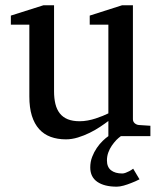

<svg xmlns="http://www.w3.org/2000/svg" viewBox="-20 -514 609 725"><path d="M506.8 163.1Q490.7 171.4 475.1 177.2Q461.9 182.6 447 186.8Q432.1 190.9 420.9 190.9Q374 190.9 347.4 172.6Q320.8 154.3 320.8 118.2Q320.8 97.2 327.9 78.6Q335 60.1 345.5 44.7Q356 29.3 368.2 17.6Q379.4 6.8 389.2 0V-57.1Q376.5 -47.4 358.2 -35.2Q339.8 -22.9 318.6 -12.5Q297.4 -2 274.2 5.1Q251 12.2 229 12.2Q196.8 12.2 171.1 2.7Q145.5 -6.8 127.7 -26.6Q109.9 -46.4 100.3 -76.9Q90.8 -107.4 90.8 -149.9V-420.9H21V-455.1L144 -494.1H184.1V-168.9Q184.1 -142.6 189.2 -121.6Q194.3 -100.6 205.8 -85.9Q217.3 -71.3 235.8 -63.7Q254.4 -56.2 280.8 -56.2Q295.9 -56.2 311.5 -59.1Q327.1 -62 341.3 -66.7Q355.5 -71.3 367.9 -76.4Q380.4 -81.5 389.2 -85.9V-420.9H318.8V-455.1L440.9 -494.1H481.9V-64Q481.9 -54.7 488.5 -48.8Q495.1 -43 503.9 -42L547.9 -39.1V0H436.5Q428.2 5.9 419.4 14.6Q410.2 24.4 402.1 36.1Q394 47.9 388.9 62Q383.8 76.2 383.8 91.8Q383.8 116.7 399.2 128.9Q414.6 141.1 441.9 141.1Q447.3 141.1 454.6 138.4Q461.9 135.7 468.3 132.3Q475.6 128.4 482.9 123Z"/></svg>

Font: Charis SIL Am
Style: Regular
Weight: 400
Foundry: SIL International
Version: Version 5.000